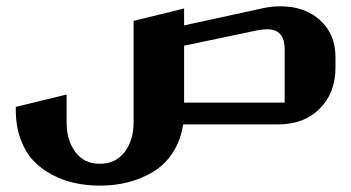

<svg xmlns="http://www.w3.org/2000/svg" viewBox="-20 -392 1107 605"><path d="M856.9 0H557.1Q549.3 50.8 524.4 88.9Q499.5 127 462.9 149.2Q426.3 171.4 384.3 182.1Q342.3 192.9 294.9 192.9Q253.9 192.9 216.3 184.8Q178.7 176.8 144.3 158.7Q109.9 140.6 84.7 113.8Q59.6 86.9 44.7 46.1Q29.8 5.4 29.8 -44.9V-55.2L189.9 -94.2V-5.9Q189.9 50.3 217.8 87.4Q245.6 124.5 294.9 124Q344.2 124 372.6 87.2Q400.9 50.3 400.9 -5.9V-326.2L560.1 -365.2V-312L804.2 -365.2Q833.5 -372.1 863.8 -372.1Q940.4 -372.1 988.8 -328.1Q1037.1 -284.2 1037.1 -211.9V-180.2Q1037.1 -99.1 987.5 -49.6Q938 0 856.9 0ZM560.1 -68.8H877V-236.8Q877 -299.8 821.8 -299.8Q809.6 -299.8 793 -296.9L560.1 -248Z"/></svg>

Font: Wesal
Style: Regular
Weight: 900
Designer: Ahmed zaza
Foundry: Ahmed zaza
Version: Version 2.01